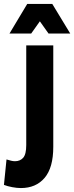

<svg xmlns="http://www.w3.org/2000/svg" viewBox="-73 -756 376 973"><path d="M-53 181 -40 52Q-26 56 -16.5 58.5Q-7 61 3 61Q29 61 44.5 43.5Q60 26 60 -21V-526H197V-12Q197 94 153 145.5Q109 197 33 197Q13 197 -11 192.5Q-35 188 -53 181ZM-25 -586 65 -736H192L283 -586H173L129 -648L85 -586Z"/></svg>

Font: Radio Canada Condensed
Style: Bold
Weight: 700
Width: 3
Designer: Charles Daoud, Etienne Aubert Bonn, Alexandre Saumier Demers, Jacques Le Bailly
Foundry: Radio-Canada
Version: Version 2.104; ttfautohint (v1.8.4.7-5d5b);gftools[0.9.28.de